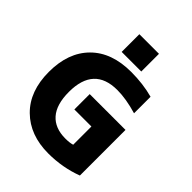

<svg xmlns="http://www.w3.org/2000/svg" viewBox="-264 -1092 1244 1244"><g transform="rotate(45 357.5 -470.0)"><path d="M273.4 -790V-952.1H453.1V-790ZM409.2 -742.2Q517.6 -742.2 611.3 -716.8V-565.4Q508.8 -595.7 428.7 -595.7Q214.8 -595.7 214.8 -365.2Q214.8 -250 265.6 -192.4Q316.4 -134.8 412.1 -134.8Q452.1 -134.8 476.6 -142.6V-309.6H320.3V-450.2H648.4V-32.2Q532.2 11.7 402.3 11.7Q234.4 11.7 132.8 -88.4Q31.2 -188.5 31.2 -365.2Q31.2 -542 130.9 -642.1Q230.5 -742.2 409.2 -742.2Z"/></g></svg>

Font: Gen Shin Gothic Heavy
Style: Bold
Weight: 900
Designer: [Source Han Sans]
Ryoko NISHIZUKA  (kana & ideographs); Paul D. Hunt (Latin, Greek & Cyrillic); Wenlong ZHANG  (bopomofo
Version: Version 1.002.20150607